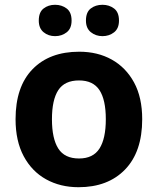

<svg xmlns="http://www.w3.org/2000/svg" viewBox="-20 -772 659 802"><path d="M574 -274Q574 -138 502.5 -64Q431 10 308 10Q232 10 172.5 -23Q113 -56 79 -119.5Q45 -183 45 -274Q45 -410 116 -483Q187 -556 311 -556Q388 -556 447 -523Q506 -490 540 -427.5Q574 -365 574 -274ZM197 -274Q197 -193 223.5 -151.5Q250 -110 310 -110Q369 -110 395.5 -151.5Q422 -193 422 -274Q422 -355 395.5 -395.5Q369 -436 310 -436Q250 -436 223.5 -395.5Q197 -355 197 -274ZM142 -686Q142 -721 162 -736.5Q182 -752 210 -752Q238 -752 258.5 -736.5Q279 -721 279 -686Q279 -653 258.5 -637Q238 -621 210 -621Q182 -621 162 -637.5Q142 -654 142 -686ZM339 -686Q339 -721 359 -736.5Q379 -752 408 -752Q436 -752 456.5 -736.5Q477 -721 477 -686Q477 -653 456.5 -637Q436 -621 408 -621Q380 -621 359.5 -637.5Q339 -654 339 -686Z"/></svg>

Font: Noto Sans Adlam Unjoined
Style: Regular
Weight: 400
Designer: Mark Jamra, Neil Patel
Foundry: JamraPatel LLC
Version: Version 3.001